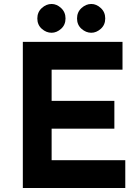

<svg xmlns="http://www.w3.org/2000/svg" viewBox="-20 -947 706 967"><path d="M95 -736H597V-596H240V-439H556V-299H240V-140H611V0H95ZM168 -854Q168 -886 190.5 -906.5Q213 -927 240 -927Q265.5 -927 287.7 -906.5Q310 -886 310 -854Q310 -821.9 287.7 -801.9Q265.3 -782 239.8 -782Q213 -782 190.5 -801.9Q168 -821.9 168 -854ZM368 -854Q368 -886 390.5 -906.5Q413 -927 440 -927Q465.5 -927 487.7 -906.5Q510 -886 510 -854Q510 -821.9 487.7 -801.9Q465.3 -782 439.8 -782Q413 -782 390.5 -801.9Q368 -821.9 368 -854Z"/></svg>

Font: Reem Kufi Fun
Style: Regular
Weight: 400
Designer: Khaled Hosny
Version: Version 1.005